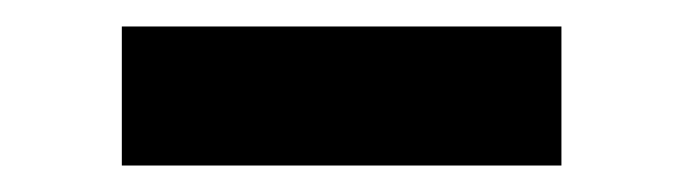

<svg xmlns="http://www.w3.org/2000/svg" viewBox="-20 -371 516 145"><path d="M72 -246V-351H404V-246Z"/></svg>

Font: Myanmar Khyay
Style: Regular
Weight: 400
Designer: Danh Hong
Foundry: Google Inc.
Version: Version 1.10 March 4, 2015